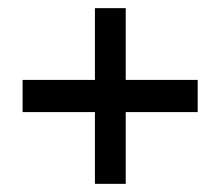

<svg xmlns="http://www.w3.org/2000/svg" viewBox="-20 -559 538 469"><path d="M35.2 -285.2V-363.8H211.9V-539.1H287.1V-363.8H462.9V-285.2H287.1V-109.9H211.9V-285.2Z"/></svg>

Font: Trueno
Style: Rg
Weight: 400
Designer: Julieta Ulanovsky
Foundry: Julieta Ulanovsky
Version: Version 3.001b